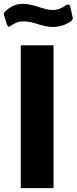

<svg xmlns="http://www.w3.org/2000/svg" viewBox="-40 -977 398 997"><path d="M325 -864C337 -873 340 -879 337 -889L325 -942C322 -955 313 -956 303 -950C286 -938 263 -925 233 -925C187 -925 137 -957 79 -957C36 -957 11 -939 -12 -919C-23 -908 -21 -903 -18 -894L-4 -850C1 -836 7 -836 16 -843C39 -859 55 -866 84 -866C137 -866 176 -837 234 -837C273 -837 306 -851 325 -864ZM68 -742V0H238V-742Z"/></svg>

Font: 18Franklin
Style: Bold
Weight: 700
Designer: Pablo Impallari, Rodrigo Fuenzalida (Modified by Dan O. Williams)
Version: Version 0.025;PS 000.025;hotconv 1.0.88;makeotf.lib2.5.64775